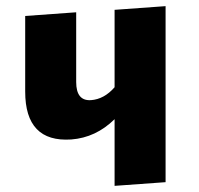

<svg xmlns="http://www.w3.org/2000/svg" viewBox="-20 -608 649 625"><path d="M519 -588V-15L353 -3V-220Q292 -160 212 -154Q62 -144 62 -310V-556L228 -568V-341Q228 -279 276 -282Q319 -285 353 -324V-576Z"/></svg>

Font: Xiangcui Wave Sans Xiangcui Wave Sans
Style: Regular
Weight: 800
Width: 3
Version: Version 0.920;March 28, 2024;FontCreator 14.0.0.2814 64-bit